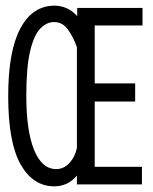

<svg xmlns="http://www.w3.org/2000/svg" viewBox="-20 -652 540 679"><path d="M172 7Q97 7 53 -70.5Q9 -148 9 -312Q9 -471 52 -551.5Q95 -632 173 -632Q194 -632 214.5 -623.5Q235 -615 253 -595V-624H484V-562H315V-357H458V-293H315V-62H482V0H252V-31Q235 -11 215 -2Q195 7 172 7ZM179 -54Q205 -54 225 -75Q245 -96 252 -129V-485Q240 -519 221 -546.5Q202 -574 171 -574Q145 -574 122.5 -551Q100 -528 86.5 -471Q73 -414 73 -313Q73 -190 100.5 -122Q128 -54 179 -54Z"/></svg>

Font: Ligconsolata
Style: Regular
Weight: 400
Monospace: yes
Designer: Raph Levien, Cyreal, Brenton Simpson
Foundry: Raph Levien, Cyreal, Google
Version: Version 3.001; ttfautohint (v1.8.2.53-6de2)